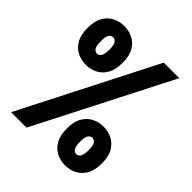

<svg xmlns="http://www.w3.org/2000/svg" viewBox="-195 -820 940 940"><g transform="rotate(45 275.0 -350.0)"><path d="M37 0 394 -700H501.5L144 0ZM131.5 -422.5Q100 -422.5 72.2 -436Q44.5 -449.5 27.2 -479Q10 -508.5 10 -557Q10 -605 27.2 -634.2Q44.5 -663.5 72.2 -677Q100 -690.5 131.5 -690.5Q162.5 -690.5 190.2 -677Q218 -663.5 235.2 -634.2Q252.5 -605 252.5 -557Q252.5 -508.5 235.2 -479Q218 -449.5 190.2 -436Q162.5 -422.5 131.5 -422.5ZM131.5 -500Q144 -500 152.5 -512.2Q161 -524.5 161 -557Q161 -589 152.5 -601Q144 -613 131.5 -613Q118.5 -613 110.2 -601Q102 -589 102 -557Q102 -524.5 110.2 -512.2Q118.5 -500 131.5 -500ZM407.5 -2.5Q376.5 -2.5 348.8 -16Q321 -29.5 303.8 -59Q286.5 -88.5 286.5 -137Q286.5 -185 303.8 -214.2Q321 -243.5 348.8 -257Q376.5 -270.5 407.5 -270.5Q438.5 -270.5 466.2 -257Q494 -243.5 511.5 -214.2Q529 -185 529 -137Q529 -88.5 511.5 -59Q494 -29.5 466.2 -16Q438.5 -2.5 407.5 -2.5ZM407.5 -80Q420 -80 428.5 -92.2Q437 -104.5 437 -137Q437 -169 428.5 -181Q420 -193 407.5 -193Q395 -193 386.5 -181Q378 -169 378 -137Q378 -104.5 386.5 -92.2Q395 -80 407.5 -80Z"/></g></svg>

Font: Trispace SemiCondensed
Style: Bold
Weight: 700
Width: 4
Designer: Tyler Finck
Foundry: Etcetera Type Company
Version: Version 1.210; ttfautohint (v1.8.3)